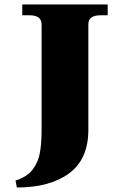

<svg xmlns="http://www.w3.org/2000/svg" viewBox="-20 -720 515 854"><path d="M49 83Q100 67 125 34.5Q150 2 157.5 -40.5Q165 -83 165 -146V-612Q165 -652 111 -652H79V-700H459V-652H427Q373 -652 373 -612V-143Q373 -12 287.5 51Q202 114 55 114Z"/></svg>

Font: Taviraj Black
Style: Regular
Weight: 900
Designer: Katatrad Team
Foundry: CadsonDemak
Version: Version 1.030